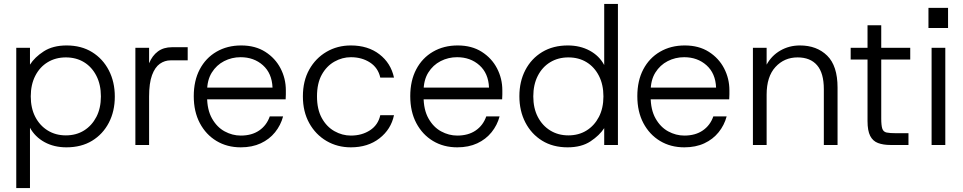

<svg xmlns="http://www.w3.org/2000/svg" viewBox="-20 -740 4915 980"><path d="M63 220V-496H133V-410Q157 -448 203.5 -478Q250 -508 320 -508Q395 -508 450 -474Q505 -440 535.5 -381Q566 -322 566 -247Q566 -172 535.5 -113.5Q505 -55 450 -21.5Q395 12 319 12Q256 12 207.5 -14.5Q159 -41 133 -88V220ZM316 -49Q369 -49 409 -74Q449 -99 472 -143.5Q495 -188 495 -248Q495 -308 472 -353Q449 -398 409 -422.5Q369 -447 316 -447Q264 -447 223.5 -422.5Q183 -398 160 -353Q137 -308 137 -248Q137 -188 160 -143.5Q183 -99 223.5 -74Q264 -49 316 -49Z M671 0V-496H741V-417Q757 -456 786 -477.5Q815 -499 858 -499H938V-432H851Q821 -432 796 -414.5Q771 -397 756 -356.5Q741 -316 741 -247V0Z M1209 12Q1139 12 1085 -20.5Q1031 -53 1000 -111.5Q969 -170 969 -249Q969 -328 999.5 -386Q1030 -444 1085 -476Q1140 -508 1211 -508Q1283 -508 1334 -475.5Q1385 -443 1412 -391Q1439 -339 1439 -279Q1439 -269 1439 -258Q1439 -247 1438 -233H1023V-293H1371Q1368 -366 1322 -407Q1276 -448 1208 -448Q1163 -448 1124 -428Q1085 -408 1061 -369.5Q1037 -331 1037 -274V-247Q1037 -180 1062 -135.5Q1087 -91 1126.5 -69.5Q1166 -48 1209 -48Q1265 -48 1303 -74Q1341 -100 1357 -146H1425Q1413 -101 1384 -65Q1355 -29 1311 -8.5Q1267 12 1209 12Z M1771 12Q1702 12 1646.5 -20.5Q1591 -53 1558.5 -111.5Q1526 -170 1526 -248Q1526 -327 1558.5 -385Q1591 -443 1646.5 -475.5Q1702 -508 1771 -508Q1858 -508 1916.5 -463Q1975 -418 1991 -344H1921Q1910 -394 1868.5 -421Q1827 -448 1771 -448Q1727 -448 1687 -425.5Q1647 -403 1622.5 -359Q1598 -315 1598 -248Q1598 -182 1622.5 -137.5Q1647 -93 1687 -70.5Q1727 -48 1771 -48Q1827 -48 1868.5 -75Q1910 -102 1921 -152H1991Q1976 -80 1917 -34Q1858 12 1771 12Z M2314 12Q2244 12 2190 -20.5Q2136 -53 2105 -111.5Q2074 -170 2074 -249Q2074 -328 2104.5 -386Q2135 -444 2190 -476Q2245 -508 2316 -508Q2388 -508 2439 -475.5Q2490 -443 2517 -391Q2544 -339 2544 -279Q2544 -269 2544 -258Q2544 -247 2543 -233H2128V-293H2476Q2473 -366 2427 -407Q2381 -448 2313 -448Q2268 -448 2229 -428Q2190 -408 2166 -369.5Q2142 -331 2142 -274V-247Q2142 -180 2167 -135.5Q2192 -91 2231.5 -69.5Q2271 -48 2314 -48Q2370 -48 2408 -74Q2446 -100 2462 -146H2530Q2518 -101 2489 -65Q2460 -29 2416 -8.5Q2372 12 2314 12Z M2877 12Q2802 12 2747 -22Q2692 -56 2661.5 -115Q2631 -174 2631 -249Q2631 -324 2661.5 -382.5Q2692 -441 2747.5 -474.5Q2803 -508 2878 -508Q2941 -508 2990 -481.5Q3039 -455 3064 -408V-720H3134V0H3064V-86Q3040 -49 2994 -18.5Q2948 12 2877 12ZM2881 -49Q2934 -49 2974 -74Q3014 -99 3037 -143.5Q3060 -188 3060 -248Q3060 -308 3037 -353Q3014 -398 2974 -422.5Q2934 -447 2881 -447Q2829 -447 2788.5 -422.5Q2748 -398 2725 -353Q2702 -308 2702 -248Q2702 -188 2725 -143.5Q2748 -99 2788.5 -74Q2829 -49 2881 -49Z M3473 12Q3403 12 3349 -20.5Q3295 -53 3264 -111.5Q3233 -170 3233 -249Q3233 -328 3263.5 -386Q3294 -444 3349 -476Q3404 -508 3475 -508Q3547 -508 3598 -475.5Q3649 -443 3676 -391Q3703 -339 3703 -279Q3703 -269 3703 -258Q3703 -247 3702 -233H3287V-293H3635Q3632 -366 3586 -407Q3540 -448 3472 -448Q3427 -448 3388 -428Q3349 -408 3325 -369.5Q3301 -331 3301 -274V-247Q3301 -180 3326 -135.5Q3351 -91 3390.5 -69.5Q3430 -48 3473 -48Q3529 -48 3567 -74Q3605 -100 3621 -146H3689Q3677 -101 3648 -65Q3619 -29 3575 -8.5Q3531 12 3473 12Z M3823 0V-496H3893V-410Q3918 -456 3963 -482Q4008 -508 4063 -508Q4149 -508 4202 -456Q4255 -404 4255 -293V0H4185V-285Q4185 -367 4150.5 -407Q4116 -447 4051 -447Q3983 -447 3938 -398Q3893 -349 3893 -257V0Z M4526 0Q4488 0 4461.5 -10Q4435 -20 4421.5 -46.5Q4408 -73 4408 -122V-436H4322V-496H4408V-611H4478V-496H4626V-436H4478V-135Q4478 -99 4483.5 -83Q4489 -67 4505.5 -63.5Q4522 -60 4556 -60H4617V0Z M4735 0V-496H4805V0ZM4719 -597V-700H4819V-597Z"/></svg>

Font: Host Grotesk Light Light
Style: Regular
Weight: 300
Version: Version 1.003